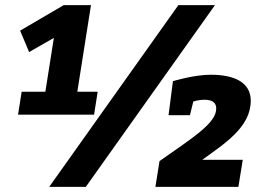

<svg xmlns="http://www.w3.org/2000/svg" viewBox="-20 -725 1028 745"><path d="M171 0H313L814 -705H672ZM359 -369H280L333 -705H227L58 -606L93 -523L189 -578L156 -369H64L50 -280H345ZM583 0H905L922 -105H765C850 -167 953 -231 953 -334C953 -404 892 -435 798 -435C732 -435 651 -410 651 -410L634 -278H717L730 -331C730 -331 750 -338 773 -338C805 -338 819 -326 819 -304C819 -249 738 -197 599 -100Z"/></svg>

Font: Bitter
Style: Bold Italic
Weight: 700
Designer: Sol Matas
Foundry: Sol Matas
Version: Version 1.002